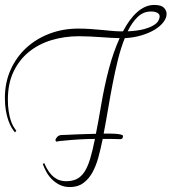

<svg xmlns="http://www.w3.org/2000/svg" viewBox="-20 -736 701 785"><path d="M409.2 -189.9Q411.6 -189.9 423.6 -189.9Q435.5 -189.9 448.7 -189.2Q461.9 -188.5 472.4 -186.3Q482.9 -184.1 482.9 -180.2Q482.9 -167 472.2 -167Q452.1 -168 434.6 -168Q417 -168 399.9 -168Q398.9 -166 398.9 -163.1Q391.6 -127.4 382.3 -93Q373 -58.6 358.2 -31.5Q343.3 -4.4 321 12.2Q298.8 28.8 266.1 28.8Q241.7 28.8 223.1 19.3Q204.6 9.8 190.9 -4.4Q177.2 -18.6 168.5 -35.2Q159.7 -51.8 154.8 -65.9L161.1 -68.8Q169.9 -47.9 180.2 -33.7Q190.4 -19.5 201.7 -11Q212.9 -2.4 224.9 1.2Q236.8 4.9 249 4.9Q275.4 4.9 293.5 -3.9Q311.5 -12.7 325 -33Q338.4 -53.2 348.4 -86.2Q358.4 -119.1 368.2 -168Q335.9 -168 303.5 -166Q271 -164.1 233.9 -160.2Q228 -160.2 220.7 -158.7Q213.4 -157.2 211.9 -157.2Q207 -157.2 207 -163.1Q207 -168.9 214.1 -176.5Q221.2 -184.1 233.9 -184.1Q241.7 -184.1 255.4 -184.8Q269 -185.5 286.9 -186.3Q304.7 -187 326.4 -187.7Q348.1 -188.5 372.1 -189Q377.4 -215.3 382.8 -244.9Q388.2 -274.4 394 -309.1Q406.7 -383.8 425 -453.6Q443.4 -523.4 469.2 -580.1Q455.1 -580.1 435.5 -581.3Q416 -582.5 394 -584Q372.1 -585.4 348.6 -586.7Q325.2 -587.9 303.2 -587.9Q243.7 -587.9 190.9 -572Q138.2 -556.2 98.4 -523.9Q58.6 -491.7 35.4 -443.1Q12.2 -394.5 12.2 -329.1Q12.2 -302.2 15.4 -281.7Q18.6 -261.2 23.4 -245.6Q28.3 -230 34.7 -219.2Q41 -208.5 46.9 -201.2L41 -194.8Q34.7 -202.1 27.3 -214.4Q20 -226.6 13.9 -244.1Q7.8 -261.7 3.9 -284.4Q0 -307.1 0 -335.9Q0 -398.4 23.4 -450.7Q46.9 -502.9 87.4 -540.3Q127.9 -577.6 182.6 -598.4Q237.3 -619.1 299.8 -619.1Q325.2 -619.1 350.1 -617.4Q375 -615.7 397.2 -613.5Q419.4 -611.3 438.5 -609.6Q457.5 -607.9 471.2 -607.9H482.9Q495.6 -632.3 510 -652.1Q524.4 -671.9 540.3 -686Q556.2 -700.2 573.7 -708Q591.3 -715.8 610.8 -715.8Q638.7 -715.8 649.9 -704.6Q661.1 -693.4 661.1 -679.2Q661.1 -662.6 648.4 -645.8Q635.7 -628.9 613 -615Q590.3 -601.1 558.8 -591.6Q527.3 -582 490.2 -580.1Q474.6 -541.5 462.6 -493.7Q450.7 -445.8 440.7 -394.3Q430.7 -342.8 421.9 -290.3Q413.1 -237.8 403.8 -189.9ZM597.2 -689Q566.4 -689 543.2 -667Q520 -645 502 -607.9Q543 -609.9 568.6 -616.9Q594.2 -624 608.6 -633.1Q623 -642.1 627.9 -651.9Q632.8 -661.6 632.8 -668.9Q632.8 -678.7 622.8 -683.8Q612.8 -689 597.2 -689Z"/></svg>

Font: Stalemate
Style: Regular
Weight: 400
Designer: Astigmatic (AOETI)
Foundry: Astigmatic (AOETI)
Version: Version 001.000